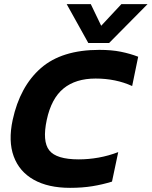

<svg xmlns="http://www.w3.org/2000/svg" viewBox="-20 -894 730 924"><path d="M405 -687 301 -874H417L467 -770L564 -874H690L505 -687ZM317 10Q212 10 142.5 -29Q73 -68 46 -141.5Q19 -215 41 -317Q76 -478 176.5 -566Q277 -654 458 -654Q517 -654 561.5 -645Q606 -636 645 -621L616 -480Q537 -516 440 -516Q344 -516 285.5 -468Q227 -420 205 -317Q183 -214 217 -170.5Q251 -127 359 -127Q406 -127 454 -135.5Q502 -144 549 -162L519 -20Q474 -6 425 2Q376 10 317 10Z"/></svg>

Font: Kanit SemiBold
Style: Italic
Weight: 600
Italic angle: -12°
Designer: Katatrad Team
Foundry: CadsonDemak
Version: Version 2.000; ttfautohint (v1.8.3)